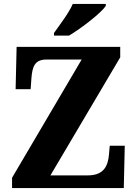

<svg xmlns="http://www.w3.org/2000/svg" viewBox="-20 -951 693 971"><path d="M253 -784V-771H329C392 -808 492 -886 515 -921V-931H348C329 -886 281 -824 253 -784ZM41 0H606L611 -214H535L531 -168C526 -117 509 -64 424 -64H235L588 -661V-714H64L59 -500H135L139 -557C144 -614 155 -650 216 -650H393L41 -52Z"/></svg>

Font: Noto Serif Sinhala SemiCondensed ExtraBold
Style: Regular
Weight: 800
Width: 4
Designer: Jelle Bosma - Monotype Design Team
Foundry: Monotype Imaging Inc.
Version: Version 2.007